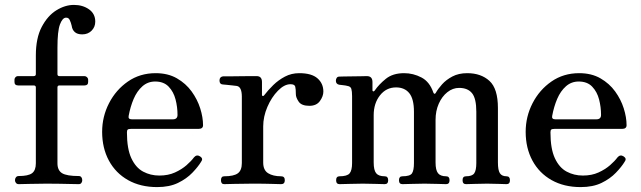

<svg xmlns="http://www.w3.org/2000/svg" viewBox="-20 -750 2609 782"><path d="M56 0Q49 0 45 -5Q41 -10 41 -16Q41 -23 45 -28Q49 -33 56 -33Q95 -33 110.5 -44.5Q126 -56 126 -85V-394Q126 -402 117 -402H54Q39 -402 39 -416V-426Q39 -431 43 -435.5Q47 -440 54 -440H117Q126 -440 126 -448V-524Q126 -595 150 -640.5Q174 -686 209.5 -708Q245 -730 281 -730Q317 -730 342.5 -712Q368 -694 368 -662Q368 -640 353 -625Q338 -610 315 -610Q295 -610 284.5 -619.5Q274 -629 272 -645Q269 -658 264 -668.5Q259 -679 248 -678Q234 -677 224 -650Q214 -623 214 -556V-448Q214 -440 222 -440H324Q330 -440 334.5 -435.5Q339 -431 339 -426V-416Q339 -402 324 -402H222Q214 -402 214 -394V-85Q214 -56 233 -44.5Q252 -33 301 -33Q308 -33 311.5 -28Q315 -23 315 -16Q315 -10 311.5 -5Q308 0 301 0Q294 0 272.5 -0.5Q251 -1 223.5 -1.5Q196 -2 170 -2Q136 -2 101 -1Q66 0 56 0Z M620 12Q552 12 501.5 -16.5Q451 -45 423.5 -96Q396 -147 396 -213Q396 -275 424 -329.5Q452 -384 501 -418Q550 -452 614 -452Q664 -452 700.5 -431Q737 -410 760.5 -377.5Q784 -345 795.5 -308.5Q807 -272 807 -240Q807 -225 788 -225H513Q503 -225 500 -222Q497 -219 497 -211Q497 -144 515 -105.5Q533 -67 563 -51Q593 -35 629 -35Q665 -35 692.5 -47.5Q720 -60 739.5 -77Q759 -94 770 -109Q781 -122 795 -113Q809 -104 799 -91Q787 -71 763.5 -46.5Q740 -22 705 -5Q670 12 620 12ZM517 -264H684Q703 -264 703 -282Q703 -314 695 -345Q687 -376 667 -397Q647 -418 612 -418Q582 -418 560 -398.5Q538 -379 524.5 -347.5Q511 -316 504 -278Q501 -264 517 -264Z M893 0Q880 0 880 -16Q880 -32 893 -32Q932 -32 948.5 -44Q965 -56 965 -86V-356Q965 -397 944 -400Q939 -401 927 -402Q915 -403 903.5 -404.5Q892 -406 887 -406Q874 -407 874 -422Q874 -437 888 -439Q891 -439 910 -439Q929 -439 953.5 -439.5Q978 -440 998.5 -440Q1019 -440 1025 -440Q1047 -440 1047 -416V-363Q1047 -360 1050 -359Q1053 -358 1056 -362Q1072 -383 1093 -403.5Q1114 -424 1140.5 -438Q1167 -452 1199 -452Q1249 -452 1273 -431Q1297 -410 1297 -377Q1297 -358 1283 -338.5Q1269 -319 1240 -319Q1208 -319 1196.5 -336Q1185 -353 1185 -366Q1185 -387 1182.5 -397Q1180 -407 1163 -407Q1138 -407 1112 -380.5Q1086 -354 1069 -314.5Q1052 -275 1052 -235V-88Q1052 -57 1072 -44.5Q1092 -32 1125 -32Q1140 -32 1140 -16Q1140 0 1125 0Q1115 0 1087 -1Q1059 -2 1008 -2Q965 -2 934.5 -1Q904 0 893 0Z M1363 0Q1349 0 1349 -16Q1349 -32 1363 -32Q1394 -32 1404 -44Q1414 -56 1414 -86V-358Q1414 -378 1411 -388Q1408 -398 1395 -400Q1388 -402 1377.5 -403Q1367 -404 1361 -405Q1348 -408 1348 -421Q1348 -428 1351.5 -433Q1355 -438 1362 -438Q1365 -438 1380.5 -438.5Q1396 -439 1415.5 -439Q1435 -439 1451.5 -439.5Q1468 -440 1474 -440Q1497 -440 1497 -416V-382Q1497 -379 1500 -378Q1503 -377 1506 -381Q1523 -406 1551.5 -429Q1580 -452 1626 -452Q1663 -452 1696.5 -434.5Q1730 -417 1745 -373Q1747 -368 1750 -368Q1753 -368 1755 -372Q1764 -388 1780.5 -406.5Q1797 -425 1822.5 -438.5Q1848 -452 1883 -452Q1939 -452 1973.5 -420.5Q2008 -389 2008 -310V-88Q2008 -57 2016 -44.5Q2024 -32 2043 -32Q2057 -32 2057 -16Q2057 0 2043 0Q2033 0 2011 -1Q1989 -2 1964 -2Q1939 -2 1914 -1Q1889 0 1878 0Q1864 0 1864 -16Q1864 -32 1878 -32Q1903 -32 1911.5 -44Q1920 -56 1920 -86V-295Q1920 -349 1902.5 -370.5Q1885 -392 1850 -392Q1824 -392 1802 -374.5Q1780 -357 1767 -327.5Q1754 -298 1754 -262V-88Q1754 -57 1764 -44.5Q1774 -32 1797 -32Q1811 -32 1811 -16Q1811 0 1797 0Q1787 0 1760.5 -1Q1734 -2 1709 -2Q1686 -2 1658 -1Q1630 0 1619 0Q1605 0 1605 -16Q1605 -32 1619 -32Q1650 -32 1658 -44Q1666 -56 1666 -86V-295Q1666 -347 1647 -370.5Q1628 -394 1593 -394Q1553 -394 1527.5 -361.5Q1502 -329 1502 -281V-88Q1502 -57 1512 -44.5Q1522 -32 1547 -32Q1561 -32 1561 -16Q1561 0 1547 0Q1537 0 1509.5 -1Q1482 -2 1458 -2Q1433 -2 1403.5 -1Q1374 0 1363 0Z M2345 12Q2277 12 2226.5 -16.5Q2176 -45 2148.5 -96Q2121 -147 2121 -213Q2121 -275 2149 -329.5Q2177 -384 2226 -418Q2275 -452 2339 -452Q2389 -452 2425.5 -431Q2462 -410 2485.5 -377.5Q2509 -345 2520.5 -308.5Q2532 -272 2532 -240Q2532 -225 2513 -225H2238Q2228 -225 2225 -222Q2222 -219 2222 -211Q2222 -144 2240 -105.5Q2258 -67 2288 -51Q2318 -35 2354 -35Q2390 -35 2417.5 -47.5Q2445 -60 2464.5 -77Q2484 -94 2495 -109Q2506 -122 2520 -113Q2534 -104 2524 -91Q2512 -71 2488.5 -46.5Q2465 -22 2430 -5Q2395 12 2345 12ZM2242 -264H2409Q2428 -264 2428 -282Q2428 -314 2420 -345Q2412 -376 2392 -397Q2372 -418 2337 -418Q2307 -418 2285 -398.5Q2263 -379 2249.5 -347.5Q2236 -316 2229 -278Q2226 -264 2242 -264Z"/></svg>

Font: Zen Old Mincho Medium
Style: Regular
Weight: 500
Designer: Yoshimichi Ohira
Foundry: Positype
Version: Version 1.500